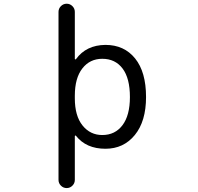

<svg xmlns="http://www.w3.org/2000/svg" viewBox="-20 -794 1040 1011"><path d="M749 -283.2Q749 -155.3 689.9 -83Q630.9 -10.7 535.2 -10.7Q433.6 -10.7 379.9 -79.1Q377.9 -81.1 376 -80.1Q374 -79.1 374 -77.1V153.3Q374 170.9 361.3 183.6Q348.6 196.3 331.1 196.3Q313.5 196.3 300.8 183.6Q288.1 170.9 288.1 153.3V-731.4Q288.1 -749 300.8 -761.7Q313.5 -774.4 331.1 -774.4Q348.6 -774.4 361.3 -761.7Q374 -749 374 -731.4V-484.4Q374 -482.4 376 -481.4Q377.9 -480.5 379.9 -482.4Q433.6 -556.6 535.2 -557.6Q633.8 -557.6 691.4 -486.3Q749 -415 749 -283.2ZM664.1 -283.2Q664.1 -381.8 625.5 -433.1Q586.9 -484.4 518.6 -484.4Q453.1 -484.4 413.6 -433.6Q374 -382.8 374 -290V-276.4Q374 -183.6 414.6 -133.3Q455.1 -83 518.6 -83Q585.9 -83 625 -134.8Q664.1 -186.5 664.1 -283.2Z"/></svg>

Font: Rounded-X Mgen+ 2m regular
Style: Regular
Weight: 400
Designer: [Source Han Sans]
Ryoko NISHIZUKA  (kana & ideographs); Paul D. Hunt (Latin, Greek & Cyrillic); Wenlong ZHANG  (bopomofo
Version: Version 1.059.20150602